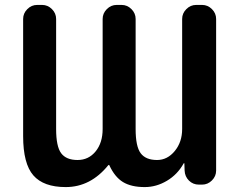

<svg xmlns="http://www.w3.org/2000/svg" viewBox="-20 -750 977 780"><path d="M247 10Q157 10 115.5 -37.5Q74 -85 74 -197V-673Q74 -696 91 -713Q108 -730 131 -730H151Q174 -730 191 -713Q208 -696 208 -673V-226Q208 -155 228.5 -127.5Q249 -100 295 -100Q340 -100 368.5 -135Q397 -170 397 -226V-673Q397 -696 414 -713Q431 -730 454 -730H474Q497 -730 514 -713Q531 -696 531 -673V-226Q531 -155 551.5 -127.5Q572 -100 618 -100Q660 -100 690 -136.5Q720 -173 720 -226V-673Q720 -696 737 -713Q754 -730 777 -730H801Q824 -730 841 -713Q858 -696 858 -673V-57Q858 -34 841 -17Q824 0 801 0H788Q764 0 747.5 -16.5Q731 -33 730 -57L729 -86Q729 -87 728 -87Q726 -87 726 -86Q701 -41 658 -15.5Q615 10 568 10Q513 10 479.5 -10.5Q446 -31 424 -79Q424 -80 422 -80Q421 -80 420 -79Q348 10 247 10Z"/></svg>

Font: Rounded Mplus 1c Bold
Style: Bold
Weight: 700
Version: Version 1.059.20150529